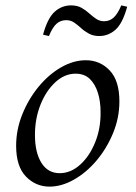

<svg xmlns="http://www.w3.org/2000/svg" viewBox="-20 -679 504 714"><path d="M164 15Q113 15 76.5 -22.5Q40 -60 40 -137Q40 -197 63 -254Q86 -311 123.5 -356.5Q161 -402 207 -428.5Q253 -455 299 -455Q352 -455 388 -417Q424 -379 424 -302Q424 -241 400.5 -184Q377 -127 339 -82Q301 -37 255 -11Q209 15 164 15ZM202 -35Q243 -35 278 -66.5Q313 -98 334 -150Q355 -202 354 -263Q354 -302 344 -334Q334 -366 314 -385.5Q294 -405 261 -405Q220 -405 185.5 -373Q151 -341 130.5 -289.5Q110 -238 110 -177Q110 -112 134 -73.5Q158 -35 202 -35ZM226 -604Q205 -604 190 -590.5Q175 -577 162 -545L140 -550Q157 -612 183.5 -635.5Q210 -659 244 -659Q267 -659 283 -650Q299 -641 311.5 -629.5Q324 -618 337.5 -609Q351 -600 367 -600Q388 -600 403 -614Q418 -628 431 -659L453 -654Q436 -592 409.5 -568.5Q383 -545 349 -545Q327 -545 310.5 -554Q294 -563 281.5 -574.5Q269 -586 256 -595Q243 -604 226 -604Z"/></svg>

Font: Bona Nova
Style: Italic
Weight: 400
Italic angle: -4°
Designer: Mateusz Machalski
Foundry: Capitalics
Version: Version 4.001; ttfautohint (v1.8.3)